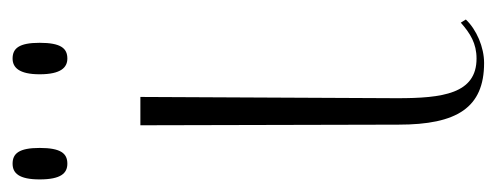

<svg xmlns="http://www.w3.org/2000/svg" viewBox="-289 -517 789 305"><g transform="rotate(-90 105.5 -364.5)"><path d="M165 -652C181 -652 190 -662 190 -696C190 -729 181 -739 165 -739C151 -739 140 -729 140 -696C140 -662 151 -652 165 -652ZM-2 -652C14 -652 23 -662 23 -696C23 -729 14 -739 -2 -739C-17 -739 -27 -729 -27 -696C-27 -662 -17 -652 -2 -652ZM158 10C183 10 211 -2 227 -19L222 -27C205 -12 189 -2 165 -2C109 -2 102 -56 102 -128L104 -536H59L60 -126C60 -33 87 10 158 10Z"/></g></svg>

Font: Noto Serif Display ExtraLight
Style: Regular
Weight: 200
Designer: Monotype Design Team
Foundry: Monotype Imaging Inc.
Version: Version 2.009